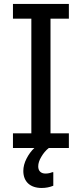

<svg xmlns="http://www.w3.org/2000/svg" viewBox="-20 -747 413 969"><path d="M327.6 -652.8V-727.1H45.4V-652.8H138.2V-74.2H45.4V0H153.3C137.7 14.6 124.5 32.7 113.8 53.7C103 74.7 97.7 95.7 97.7 115.7C97.7 169.9 132.3 201.7 190.4 201.7C211.4 201.7 231 197.8 249 190.4V122.1H243.7C233.4 126.5 221.7 128.9 209.5 128.9C185.5 128.9 172.9 114.7 172.9 92.8C172.9 77.6 178.2 61.5 188.5 44.4C198.7 26.9 210.9 12.2 226.1 0H327.6V-74.2H234.9V-652.8Z"/></svg>

Font: SG Kara
Style: Regular
Weight: 400
Designer: Damoon Khanjanzadeh
Version: Version 1.000